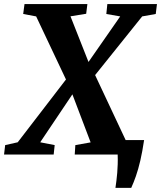

<svg xmlns="http://www.w3.org/2000/svg" viewBox="-52 -763 795 948"><path d="M518 164.5Q520.5 148 522.8 129.5Q525 111 526.8 90.8Q528.5 70.5 529.2 47.8Q530 25 529 0L492.5 -71.5H659.5Q651 -14 640.8 30Q630.5 74 619 106.8Q607.5 139.5 596 164.5ZM-32 0 -26.5 -46.5 35.5 -60.5 274.5 -371.5 382.5 -453.5 541.5 -682 473 -694 478 -743H723L717 -694L650 -682L415 -389L306 -298L146.5 -60.5L218 -46.5L213 0ZM317 0 320 -46.5 395.5 -60 305.5 -297 274.5 -369 126.5 -682 62.5 -694 69 -743H379.5L373.5 -695L296 -682.5L386 -454.5L418 -391.5L573.5 -60.5L643 -46.5L637.5 0Z"/></svg>

Font: Merriweather 28pt ExtraBold
Style: Italic
Weight: 800
Italic angle: -7.8°
Version: Version 2.101